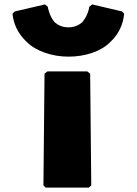

<svg xmlns="http://www.w3.org/2000/svg" viewBox="-20 -844 621 871"><path d="M182 -510 177 -3 187 7H383L394 -3L389 -510L376 -520H195ZM385 -813V-812C379 -772 353 -743 353 -743C339 -731 319 -720 291 -720C262 -720 243 -730 228 -743C203 -772 197 -812 197 -812V-813L184 -824L47 -792L37 -782V-779C42 -733 63 -692 94 -661L101 -654C143 -612 216 -587 291 -587C365 -587 437 -610 479 -652L487 -660C518 -691 538 -732 543 -779V-782L534 -792L398 -824Z"/></svg>

Font: Hussar Woodtype
Style: Ultra
Weight: 900
Foundry: Cannot Into Space Fonts
Version: Version 1.07